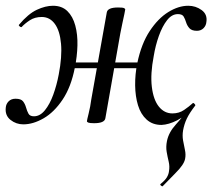

<svg xmlns="http://www.w3.org/2000/svg" viewBox="-32 -420 738 667"><path d="M533 227Q531 228 527 224.5Q523 221 526 219Q542 206 548 195.5Q554 185 555 175Q558 158 554 141.5Q550 125 547 107.5Q544 90 548 70Q554 40 578.5 13Q603 -14 637 -61L646 -53Q626 -27 617 -8Q608 11 604 33Q601 51 604 68Q607 85 610.5 101Q614 117 611 132Q609 142 601 154Q593 166 576.5 182.5Q560 199 533 227ZM49 12Q24 12 4.5 -3.5Q-15 -19 -12 -46Q-11 -59 -2 -68Q7 -77 22 -77Q41 -77 48 -68Q55 -59 58.5 -46.5Q62 -34 67 -25Q72 -16 86 -16Q107 -16 124 -37Q141 -58 153 -91Q165 -124 172 -161Q184 -223 180 -268Q176 -313 158.5 -337Q141 -361 113 -361Q89 -361 71.5 -349.5Q54 -338 43 -326Q40 -325 36 -328.5Q32 -332 34 -334Q66 -372 96 -386Q126 -400 152 -400Q183 -400 202 -381.5Q221 -363 229.5 -331.5Q238 -300 237 -262Q236 -224 228 -185Q215 -118 185.5 -74Q156 -30 119.5 -9Q83 12 49 12ZM295 8Q280 8 275 6Q270 4 270 1Q270 -2 276 -26Q282 -50 285 -74L339 -377Q342 -394 378 -394Q394 -394 398.5 -392Q403 -390 403 -387Q403 -385 400 -371Q397 -357 393 -338.5Q389 -320 386 -304L334 -9Q331 8 295 8ZM186 -183 189 -203H489L485 -183ZM529 14Q498 14 477.5 -4.5Q457 -23 447.5 -54Q438 -85 437.5 -123.5Q437 -162 445 -201Q459 -268 488 -312Q517 -356 552.5 -378Q588 -400 622 -400Q648 -400 668.5 -385Q689 -370 685 -344Q684 -331 675 -322Q666 -313 652 -313Q634 -313 626 -322Q618 -331 614.5 -342.5Q611 -354 606 -362.5Q601 -371 586 -371Q565 -371 548.5 -350Q532 -329 520 -295.5Q508 -262 502 -225Q490 -163 495.5 -118Q501 -73 520 -49.5Q539 -26 567 -26Q590 -26 607.5 -38Q625 -50 637 -61Q639 -64 643.5 -59.5Q648 -55 646 -53Q613 -17 583.5 -2Q554 13 529 14Z"/></svg>

Font: Cormorant Medium
Style: Italic
Weight: 500
Italic angle: -10°
Designer: Christian Thalmann (Catharsis Fonts)
Foundry: Catharsis Fonts
Version: Version 4.000